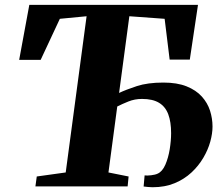

<svg xmlns="http://www.w3.org/2000/svg" viewBox="-20 -763 913 786"><path d="M125 0 130.5 -40.5 249 -57 334.5 -696.5 225 -686 146.5 -518H58.5L100 -743H790.5L757 -519H674.5L654 -686L509.5 -696.5L467.5 -382.5Q496 -396 540.2 -410.5Q584.5 -425 649 -425Q705 -425 743.8 -409.5Q782.5 -394 806 -368Q829.5 -342 839.8 -310Q850 -278 850 -245Q850 -216.5 840.8 -183Q831.5 -149.5 812.2 -116.8Q793 -84 763.8 -56.8Q734.5 -29.5 694.8 -13Q655 3.5 604.5 3.5Q594.5 3.5 586 2.5Q577.5 1.5 568 0.5L572 -45Q581.5 -43.5 598.5 -45.5Q615.5 -47.5 625 -52Q644.5 -60.5 656.8 -88.5Q669 -116.5 674.8 -152Q680.5 -187.5 680.5 -218Q680.5 -264 668.8 -295.2Q657 -326.5 631 -342.2Q605 -358 561.5 -358Q531.5 -358 505.5 -347.5Q479.5 -337 460 -327L424 -57L506.5 -40.5L502.5 0Z"/></svg>

Font: Merriweather 60pt Black
Style: Italic
Weight: 900
Italic angle: -7.8°
Version: Version 2.101